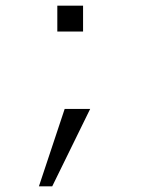

<svg xmlns="http://www.w3.org/2000/svg" viewBox="-20 -475 586 677"><path d="M272.9 -363.8H182.1V-455.1H272.9ZM297.9 -90.8 164.1 182.1H117.2L208 -90.8Z"/></svg>

Font: Anonymous Pro
Style: Regular
Weight: 400
Monospace: yes
Designer: Mark Simonson
Version: Version 1.002